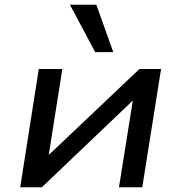

<svg xmlns="http://www.w3.org/2000/svg" viewBox="-20 -787 762 807"><path d="M65 0 143 -497H242L184 -130H179L566 -497H657L578 0H480L539 -369H543L156 0ZM380 -568 274 -767H385L456 -568Z"/></svg>

Font: Nunito Sans 7pt SemiExpanded Medium
Style: Italic
Weight: 500
Width: 6
Italic angle: -9°
Designer: Vernon Adams
Foundry: Vernon Adams
Version: Version 3.101;gftools[0.9.27]